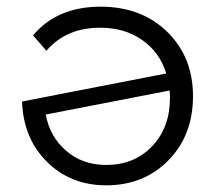

<svg xmlns="http://www.w3.org/2000/svg" viewBox="-20 -550 644 575"><path d="M281 -530Q404 -530 481 -454.5Q558 -379 558 -262Q558 -145 484.5 -70Q411 5 298 5Q192 5 121 -65Q50 -135 46 -246L478 -330Q458 -394 405.5 -430.5Q353 -467 280 -467Q178 -467 119 -398L79 -444Q151 -530 281 -530ZM298 -56Q382 -56 435.5 -112Q489 -168 489 -257Q489 -272 488 -279L117 -207Q129 -141 178 -98.5Q227 -56 298 -56Z"/></svg>

Font: Montserrat Alternates
Style: Regular
Weight: 400
Designer: Julieta Ulanovsky
Foundry: Julieta Ulanovsky
Version: Version 7.200;PS 007.200;hotconv 1.0.88;makeotf.lib2.5.64775